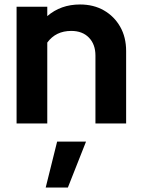

<svg xmlns="http://www.w3.org/2000/svg" viewBox="-20 -551 633 857"><path d="M54 0V-521H191V-479Q251 -531 337 -531Q398 -531 444 -504.5Q490 -478 516.5 -431.5Q543 -385 543 -323V0H406V-303Q406 -353 377 -383Q348 -413 298 -413Q229 -413 191 -361V0ZM184 286 235 81H364L283 286Z"/></svg>

Font: Red Hat Display
Style: Bold
Weight: 700
Designer: Pentagram, MCKL
Foundry: Pentagram, MCKL
Version: Version 1.023; ttfautohint (v1.8.3)